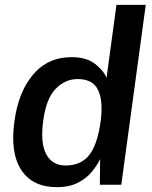

<svg xmlns="http://www.w3.org/2000/svg" viewBox="-20 -763 626 793"><path d="M214.5 10Q115 10 68.2 -60.5Q21.5 -131 39.5 -261Q55.5 -382.5 116.5 -454.8Q177.5 -527 276 -527Q337 -527 372.8 -499Q408.5 -471 420 -441.5L461 -743H582L481 0H392.5L393.5 -106Q382 -81.5 360.2 -54.5Q338.5 -27.5 302.8 -8.8Q267 10 214.5 10ZM251.5 -79.5Q314 -79.5 348.2 -122.2Q382.5 -165 396 -264Q406.5 -348.5 384.5 -392.5Q362.5 -436.5 301 -436.5Q249 -436.5 209.8 -396Q170.5 -355.5 158.5 -264Q146 -173 170.8 -126.2Q195.5 -79.5 251.5 -79.5Z"/></svg>

Font: Public Sans SemiBold
Style: Italic
Weight: 600
Italic angle: -8°
Designer: The Public Sans project authors (U.S. Web Design System). Libre Franklin designed by Pablo Impallari and Rodrigo Fuenzal
Version: Version 1.007; ttfautohint (v1.8.1) -l 8 -r 50 -G 200 -x 14 